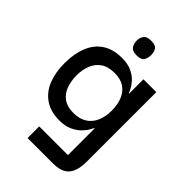

<svg xmlns="http://www.w3.org/2000/svg" viewBox="-221 -648 908 908"><g transform="rotate(45 232.5 -194.5)"><path d="M145 175V97H337V-82H335Q333 -78 325 -63.5Q317 -49 300.5 -32Q284 -15 257.5 -2.5Q231 10 192 10Q133 10 94 -17Q55 -44 36.5 -91Q18 -138 18 -199Q18 -262 37 -309.5Q56 -357 95 -383Q134 -409 193 -409Q233 -409 260 -396Q287 -383 302.5 -365Q318 -347 325.5 -332Q333 -317 334 -313H336V-409H422V52Q422 96 411 123Q400 150 376.5 162.5Q353 175 314 175ZM215 -62Q254 -62 281 -79Q308 -96 321.5 -127Q335 -158 335 -199Q335 -239 322 -270Q309 -301 283.5 -317.5Q258 -334 219 -334Q175 -334 148.5 -315Q122 -296 110.5 -265Q99 -234 99 -199Q99 -164 109.5 -132.5Q120 -101 145.5 -81.5Q171 -62 215 -62ZM233 -466Q204 -466 194 -481Q184 -496 184 -516Q184 -535 194 -549.5Q204 -564 233 -564Q263 -564 272 -549.5Q281 -535 281 -516Q281 -496 272 -481Q263 -466 233 -466Z"/></g></svg>

Font: Darker Grotesque Light SemiBold
Style: Regular
Weight: 600
Version: Version 1.000;gftools[0.9.28]